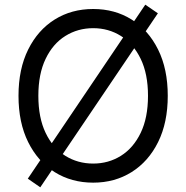

<svg xmlns="http://www.w3.org/2000/svg" viewBox="-20 -776 801 826"><path d="M153.3 29.8 99.6 -7.3 605 -755.9 659.2 -718.8ZM701.7 -363.8Q701.7 -248.5 660.2 -164.8Q618.7 -81.1 546.1 -35.6Q473.6 9.8 380.9 9.8Q287.6 9.8 215.1 -35.6Q142.6 -81.1 101.1 -164.8Q59.6 -248.5 59.6 -363.8Q59.6 -479 101.1 -562.7Q142.6 -646.5 215.1 -691.9Q287.6 -737.3 380.9 -737.3Q474.1 -737.3 546.4 -691.9Q618.7 -646.5 660.2 -562.7Q701.7 -479 701.7 -363.8ZM616.7 -363.8Q616.7 -458 585.2 -522.9Q553.7 -587.9 500.2 -621.3Q446.8 -654.8 380.9 -654.8Q314.9 -654.8 261.2 -621.3Q207.5 -587.9 176.3 -522.9Q145 -458 145 -363.8Q145 -269.5 176.3 -204.3Q207.5 -139.2 261 -105.7Q314.5 -72.3 380.9 -72.3Q446.8 -72.3 500.2 -105.7Q553.7 -139.2 585.2 -204.3Q616.7 -269.5 616.7 -363.8Z"/></svg>

Font: Sahel VF Regular
Style: Regular
Weight: 400
Foundry: Saber Rastikerdar (saber.rastikerdar@gmail.com)
Version: Version 3.4.0